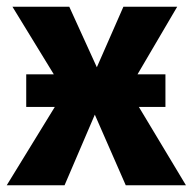

<svg xmlns="http://www.w3.org/2000/svg" viewBox="-31 -551 573 571"><path d="M382 -233 522 0H343L251 -210L161 0H-11L132 -233H47V-330H129L6 -531H175L257 -351L336 -531H496L378 -330H461V-233Z"/></svg>

Font: Fira Sans BGR
Style: Bold
Weight: 700
Designer: bBox Type GmbH & Carrois Corporate GbR & Edenspiekermann AG
Foundry: bBox Type GmbH & Carrois Corporate GbR & Edenspiekermann AG
Version: Version 4.301